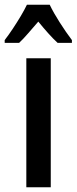

<svg xmlns="http://www.w3.org/2000/svg" viewBox="-49 -786 322 806"><path d="M164.1 0H61.5V-541.5H164.1ZM159.7 -766.1Q175.8 -732.4 201.7 -691.9Q227.5 -651.4 252.9 -617.7V-606H192.9Q173.8 -623.5 153.6 -646.2Q133.3 -668.9 111.8 -695.3Q89.4 -669.4 68.6 -645.5Q47.9 -621.6 31.2 -606H-29.3V-617.7Q-12.7 -639.2 5.1 -666Q22.9 -692.9 38.6 -719.2Q54.2 -745.6 64 -766.1Z"/></svg>

Font: Open Sans Condensed SemiBold
Style: Regular
Weight: 600
Width: 3
Designer: Monotype Design Team
Foundry: Monotype Imaging Inc.
Version: Version 3.000; ttfautohint (v1.8.4)